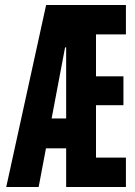

<svg xmlns="http://www.w3.org/2000/svg" viewBox="-20 -750 540 770"><path d="M5 0 165 -730H485V-612H365V-444H475V-328H365V-118H485V0H245.3V-560H241L135 0ZM110 -155V-275H305V-155Z"/></svg>

Font: M PLUS 1 Code
Style: Regular
Weight: 400
Designer: Coji Morishita
Foundry: UNDERFOREST DESIGN
Version: Version 1.005